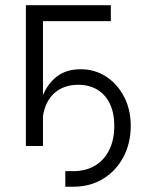

<svg xmlns="http://www.w3.org/2000/svg" viewBox="-20 -559 571 735"><path d="M230 155.8V96.2H260.7Q308.1 96.2 343.5 75.2Q378.9 54.2 398.2 15.1Q417.5 -23.9 417.5 -77.6Q417.5 -126.5 400.6 -161.6Q383.8 -196.8 352.8 -215.6Q321.8 -234.4 279.3 -234.4Q237.3 -234.4 206.3 -215.8Q175.3 -197.3 158.7 -162.6Q142.1 -127.9 142.1 -79.6H124Q124 -139.6 142.1 -188.2Q160.2 -236.8 196.8 -265.4Q233.4 -293.9 288.6 -293.9Q342.8 -293.9 386 -265.9Q429.2 -237.8 454.8 -189Q480.5 -140.1 480.5 -77.6Q480.5 -10.3 452.1 42.7Q423.8 95.7 374.3 125.7Q324.7 155.8 261.2 155.8ZM404.3 -539.1V-478H144.5V0H79.1V-539.1Z"/></svg>

Font: Inter 18pt Light
Style: Regular
Weight: 300
Designer: Rasmus Andersson
Foundry: rsms
Version: Version 4.001;git-66647c0bb